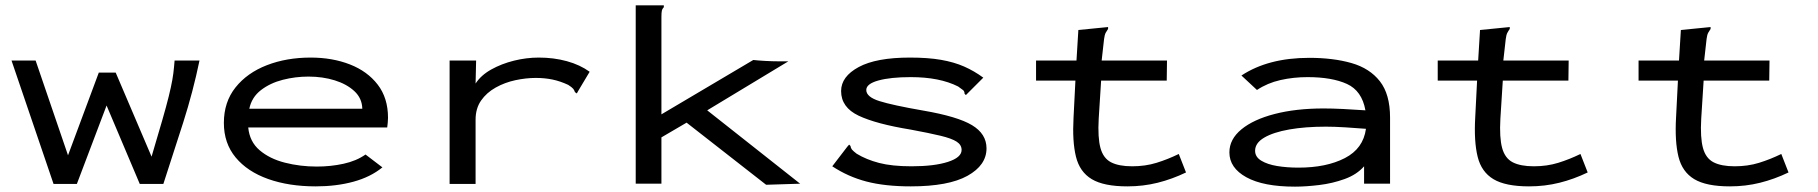

<svg xmlns="http://www.w3.org/2000/svg" viewBox="-20 -686 6790 717"><path d="M180 1 23 -460H113L234 -106L349 -415H412L546 -101Q570 -182 585.5 -235.5Q601 -289 610 -325.5Q619 -362 623.5 -387.5Q628 -413 630 -437L632 -460H725Q701 -344 664 -228Q627 -112 590 1H502L378 -292L267 1Z M1159 10Q1059 10 981.5 -17.5Q904 -45 860 -98Q816 -151 816 -227Q816 -305 859.5 -359.5Q903 -414 976.5 -442.5Q1050 -471 1140 -471Q1221 -471 1286.5 -445.5Q1352 -420 1390.5 -370Q1429 -320 1429 -246Q1429 -237 1428 -228Q1427 -219 1426 -210H907Q912 -157 949.5 -125Q987 -93 1044 -78.5Q1101 -64 1163 -64Q1215 -64 1263 -74.5Q1311 -85 1345 -109L1408 -61Q1364 -25 1300 -7.5Q1236 10 1159 10ZM911 -280H1333Q1332 -319 1303.5 -345.5Q1275 -372 1230 -386Q1185 -400 1132 -400Q1083 -400 1036 -388Q989 -376 954.5 -349.5Q920 -323 911 -280Z M1659 -460H1758L1756 -374Q1776 -405 1814.5 -426.5Q1853 -448 1899.5 -459.5Q1946 -471 1992 -471Q2048 -471 2097 -457.5Q2146 -444 2182 -418L2139 -346L2134 -337L2127 -342Q2125 -349 2120.5 -354.5Q2116 -360 2102 -369Q2072 -383 2043 -389Q2014 -395 1981 -395Q1944 -395 1904.5 -386.5Q1865 -378 1831 -359Q1797 -340 1776.5 -310.5Q1756 -281 1756 -239V1H1659Z M2544 -228 2450 -173V0H2354V-666H2459V-659Q2453 -653 2451.5 -645.5Q2450 -638 2450 -622V-259L2793 -462Q2811 -460 2838 -458.5Q2865 -457 2885 -457H2924L2621 -274L2968 0L2841 4Z M3381 10Q3285 10 3216 -8Q3147 -26 3088 -65L3144 -138L3151 -146L3156 -141Q3157 -133 3161.5 -127.5Q3166 -122 3179 -112Q3215 -90 3263 -77.5Q3311 -65 3384 -65Q3469 -65 3520 -81.5Q3571 -98 3571 -126Q3571 -145 3552.5 -157Q3534 -169 3492.5 -179Q3451 -189 3381 -202Q3252 -223 3186.5 -254Q3121 -285 3121 -346Q3121 -400 3186.5 -435.5Q3252 -471 3378 -471Q3446 -471 3494.5 -462.5Q3543 -454 3580.5 -437.5Q3618 -421 3652 -396L3594 -338L3587 -331L3582 -336Q3582 -345 3576.5 -349.5Q3571 -354 3558 -363Q3489 -398 3381 -398Q3306 -398 3260.5 -385.5Q3215 -373 3215 -350Q3215 -324 3264 -308.5Q3313 -293 3428 -273Q3556 -251 3610 -218.5Q3664 -186 3664 -132Q3664 -69 3593 -29.5Q3522 10 3381 10Z M4190 10Q4102 10 4057 -17Q4012 -44 3998 -101Q3984 -158 3989 -247L3996 -385H3849V-460H4000L4007 -574L4108 -584L4118 -585V-578Q4113 -571 4109 -563.5Q4105 -556 4103 -540L4094 -460H4338L4337 -385H4092L4083 -243Q4079 -172 4089.5 -133.5Q4100 -95 4129 -80Q4158 -65 4208 -65Q4257 -65 4299 -78Q4341 -91 4382 -111L4409 -42Q4357 -17 4303 -3.5Q4249 10 4190 10Z M4816 11Q4698 11 4634.5 -24Q4571 -59 4571 -117Q4571 -166 4616 -203Q4661 -240 4740.5 -260.5Q4820 -281 4923 -281Q4954 -281 4996 -279Q5038 -277 5079 -274Q5066 -347 5010 -372.5Q4954 -398 4863 -398Q4810 -398 4761.5 -387Q4713 -376 4674 -350L4616 -404Q4716 -470 4869 -470Q4959 -470 5027 -450.5Q5095 -431 5133 -382.5Q5171 -334 5171 -247V0H5074V-65Q5047 -34 5001.5 -17.5Q4956 -1 4906 5Q4856 11 4816 11ZM4667 -123Q4667 -100 4690 -86Q4713 -72 4749.5 -66Q4786 -60 4829 -60Q4933 -60 5002 -95.5Q5071 -131 5081 -205Q5045 -208 5003.5 -210.5Q4962 -213 4931 -213Q4854 -213 4794.5 -202.5Q4735 -192 4701 -172Q4667 -152 4667 -123Z M5690 10Q5602 10 5557 -17Q5512 -44 5498 -101Q5484 -158 5489 -247L5496 -385H5349V-460H5500L5507 -574L5608 -584L5618 -585V-578Q5613 -571 5609 -563.5Q5605 -556 5603 -540L5594 -460H5838L5837 -385H5592L5583 -243Q5579 -172 5589.5 -133.5Q5600 -95 5629 -80Q5658 -65 5708 -65Q5757 -65 5799 -78Q5841 -91 5882 -111L5909 -42Q5857 -17 5803 -3.5Q5749 10 5690 10Z M6440 10Q6352 10 6307 -17Q6262 -44 6248 -101Q6234 -158 6239 -247L6246 -385H6099V-460H6250L6257 -574L6358 -584L6368 -585V-578Q6363 -571 6359 -563.5Q6355 -556 6353 -540L6344 -460H6588L6587 -385H6342L6333 -243Q6329 -172 6339.5 -133.5Q6350 -95 6379 -80Q6408 -65 6458 -65Q6507 -65 6549 -78Q6591 -91 6632 -111L6659 -42Q6607 -17 6553 -3.5Q6499 10 6440 10Z"/></svg>

Font: Inconsolata ExtraExpanded Medium
Style: Regular
Weight: 500
Width: 8
Monospace: yes
Designer: Raph Levien, Cyreal, Brenton Simpson
Foundry: Raph Levien, Cyreal, Google
Version: Version 3.001; ttfautohint (v1.8.2.53-6de2)